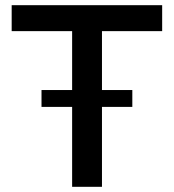

<svg xmlns="http://www.w3.org/2000/svg" viewBox="-20 -720 670 740"><path d="M25 -700V-600H258V-373H140V-308H258V0H373V-308H490V-373H373V-600H605V-700Z"/></svg>

Font: Goli Medium
Style: Regular
Weight: 500
Designer: jaikishan Patel
Foundry: MagicType
Version: Version 1.000;Glyphs 3.2 (3242)